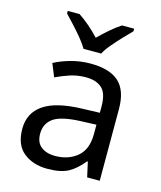

<svg xmlns="http://www.w3.org/2000/svg" viewBox="-115 -850 792 944"><g transform="rotate(15 280.5 -378.0)"><path d="M288 -545Q386 -545 433 -502Q480 -459 480 -365V0H416L399 -76H395Q360 -32 321.5 -11Q283 10 215 10Q142 10 94 -28.5Q46 -67 46 -149Q46 -229 109 -272.5Q172 -316 303 -320L394 -323V-355Q394 -422 365 -448Q336 -474 283 -474Q241 -474 203 -461.5Q165 -449 132 -433L105 -499Q140 -518 188 -531.5Q236 -545 288 -545ZM314 -259Q214 -255 175.5 -227Q137 -199 137 -148Q137 -103 164.5 -82Q192 -61 235 -61Q303 -61 348 -98.5Q393 -136 393 -214V-262ZM235 -606Q222 -629 200 -655.5Q178 -682 154 -708Q130 -734 112 -753V-766H172Q198 -749 226 -725Q254 -701 279 -674Q306 -701 334 -725Q362 -749 388 -766H450V-753Q431 -734 406.5 -708Q382 -682 359.5 -655.5Q337 -629 325 -606Z"/></g></svg>

Font: Noto Sans Tagalog
Style: Regular
Weight: 400
Designer: Monotype Design Team
Foundry: Monotype Imaging Inc.
Version: Version 2.001; ttfautohint (v1.8.4.7-5d5b)